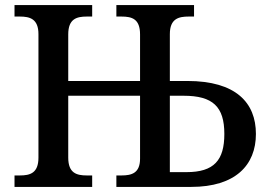

<svg xmlns="http://www.w3.org/2000/svg" viewBox="-20 -734 1062 754"><path d="M37 0H342V-45H321C281 -45 248 -54 248 -115V-358H530V-111C530 -54 497 -45 457 -45H437V0H731C904 0 985 -85 985 -208C985 -331 906 -416 716 -416H647V-600C647 -661 682 -669 721 -669H742V-714H437V-669H457C498 -669 530 -660 530 -599V-416H248V-599C248 -660 281 -669 321 -669H342V-714H37V-669H58C97 -669 131 -660 131 -600V-115C131 -54 98 -45 58 -45H37ZM712 -58H647V-358H701C816 -358 861 -315 861 -208C861 -105 821 -58 712 -58Z"/></svg>

Font: Noto Serif Medium
Style: Regular
Weight: 500
Designer: Monotype Design Team
Foundry: Monotype Imaging Inc.
Version: Version 2.013